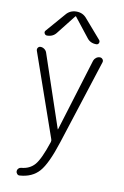

<svg xmlns="http://www.w3.org/2000/svg" viewBox="-105 -814 710 1102"><g transform="rotate(10 250.0 -263.0)"><path d="M310.5 -725.6 405.3 -616.2Q411.1 -608.4 407.2 -599.1Q403.3 -589.8 392.6 -589.8Q357.4 -589.8 337.9 -616.2L251 -726.6Q250 -727.5 249 -727.5L247.1 -726.6L160.2 -616.2Q140.6 -589.8 105.5 -589.8Q95.7 -589.8 90.8 -599.1Q85.9 -608.4 92.8 -616.2L187.5 -725.6Q210.9 -754.9 249 -754.9Q287.1 -754.9 310.5 -725.6ZM233.4 -7.8 63.5 -494.1Q60.5 -503.9 65.9 -511.7Q71.3 -519.5 81.1 -519.5Q92.8 -519.5 103 -512.2Q113.3 -504.9 117.2 -494.1L259.8 -71.3Q259.8 -70.3 260.7 -70.3Q261.7 -70.3 261.7 -71.3L391.6 -494.1Q395.5 -504.9 405.3 -512.2Q415 -519.5 426.8 -519.5Q436.5 -519.5 442.9 -511.7Q449.2 -503.9 446.3 -494.1L287.1 0Q245.1 130.9 204.1 177.2Q163.1 223.6 90.8 228.5Q82 229.5 75.7 222.7Q69.3 215.8 69.3 207Q69.3 198.2 75.7 191.4Q82 184.6 90.8 183.6Q140.6 179.7 169.9 146Q199.2 112.3 233.4 8.8Q236.3 0 233.4 -7.8Z"/></g></svg>

Font: Rounded-X Mgen+ 2m light
Style: Regular
Weight: 200
Designer: [Source Han Sans]
Ryoko NISHIZUKA  (kana & ideographs); Paul D. Hunt (Latin, Greek & Cyrillic); Wenlong ZHANG  (bopomofo
Version: Version 1.059.20150602